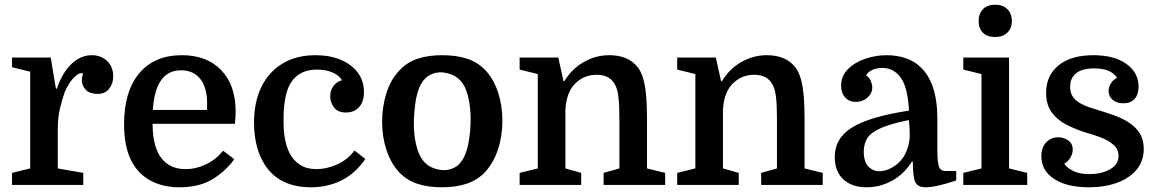

<svg xmlns="http://www.w3.org/2000/svg" viewBox="-20 -784 4908 814"><path d="M332 -472Q331 -473 329 -473.5Q327 -474 326 -474Q314 -474 300 -461.5Q286 -449 274 -430.5Q262 -412 255 -395Q243 -361 234 -323.5Q225 -286 225 -237V-70L333 -51V0H31V-51L108 -70V-480L31 -499V-540H195L217 -408H221Q244 -476 283 -513Q322 -550 369 -550Q408 -550 434 -525.5Q460 -501 460 -460Q460 -430 443 -408Q426 -386 395 -386Q360 -386 343.5 -403.5Q327 -421 327 -445Q327 -452 328 -456Q329 -460 332 -472Z M976 -259H627Q627 -189 647 -143Q664 -105 694.5 -86Q725 -67 766 -67Q811 -67 853 -87Q895 -107 926 -145L973 -109Q938 -59 881.5 -24.5Q825 10 741 10Q669 10 616 -19.5Q563 -49 535 -106Q520 -137 513 -175Q506 -213 506 -257Q506 -397 570.5 -473.5Q635 -550 751 -550Q857 -550 918 -486.5Q979 -423 979 -311Q979 -300 978.5 -290.5Q978 -281 976 -259ZM747 -486Q639 -486 628 -318H858V-346Q858 -413 829 -449.5Q800 -486 747 -486Z M1318 -550Q1378 -550 1424.5 -530.5Q1471 -511 1497 -476Q1523 -441 1523 -394Q1523 -352 1502 -329.5Q1481 -307 1447 -307Q1412 -307 1396 -328.5Q1380 -350 1380 -375Q1380 -400 1393 -418.5Q1406 -437 1430 -444Q1416 -466 1388 -477.5Q1360 -489 1323 -489Q1254 -489 1218 -440.5Q1182 -392 1182 -275Q1182 -223 1189 -190.5Q1196 -158 1208 -134Q1225 -102 1253 -84.5Q1281 -67 1322 -67Q1364 -67 1408.5 -86.5Q1453 -106 1483 -146L1529 -110Q1485 -47 1426.5 -18.5Q1368 10 1298 10Q1225 10 1173.5 -18.5Q1122 -47 1093 -102Q1057 -169 1057 -265Q1057 -352 1088.5 -416Q1120 -480 1178.5 -515Q1237 -550 1318 -550Z M2110 -272Q2110 -207 2091 -150Q2072 -93 2037 -55Q2005 -21 1959.5 -5.5Q1914 10 1854 10Q1794 10 1749 -5Q1704 -20 1672 -54Q1637 -92 1618.5 -148Q1600 -204 1600 -268Q1600 -332 1618.5 -390Q1637 -448 1673 -485Q1705 -520 1750.5 -535Q1796 -550 1855 -550Q1915 -550 1960.5 -535Q2006 -520 2038 -486Q2073 -449 2091.5 -392.5Q2110 -336 2110 -272ZM1748 -156Q1758 -122 1776 -100.5Q1794 -79 1821 -70Q1848 -61 1871 -63Q1894 -65 1916 -79Q1960 -111 1971 -210Q1977 -260 1974.5 -304Q1972 -348 1962 -384Q1953 -418 1934.5 -439.5Q1916 -461 1889 -470Q1862 -479 1839 -477Q1816 -475 1794 -461Q1749 -429 1739 -331Q1727 -229 1748 -156Z M2260 -70V-470L2183 -489V-540H2347L2369 -440H2373Q2403 -491 2454 -520.5Q2505 -550 2563 -550Q2646 -550 2686 -496Q2706 -468 2714.5 -417.5Q2723 -367 2723 -281V-70L2800 -51V0H2539V-51L2606 -70V-273Q2606 -335 2602.5 -368Q2599 -401 2590 -420Q2578 -445 2558 -456Q2538 -467 2510 -467Q2458 -467 2422 -433Q2381 -396 2377 -317V-70L2444 -51V0H2183V-51Z M2928 -70V-470L2851 -489V-540H3015L3037 -440H3041Q3071 -491 3122 -520.5Q3173 -550 3231 -550Q3314 -550 3354 -496Q3374 -468 3382.5 -417.5Q3391 -367 3391 -281V-70L3468 -51V0H3207V-51L3274 -70V-273Q3274 -335 3270.5 -368Q3267 -401 3258 -420Q3246 -445 3226 -456Q3206 -467 3178 -467Q3126 -467 3090 -433Q3049 -396 3045 -317V-70L3112 -51V0H2851V-51Z M3519 -118Q3519 -199 3594 -244.5Q3669 -290 3834 -315Q3830 -368 3823 -397Q3816 -426 3805 -445Q3791 -469 3770 -482.5Q3749 -496 3720 -496Q3697 -496 3678 -487.5Q3659 -479 3652 -464Q3666 -456 3672 -440.5Q3678 -425 3678 -413Q3678 -388 3657.5 -370Q3637 -352 3609 -352Q3580 -352 3563 -371Q3546 -390 3546 -421Q3546 -462 3575 -491Q3604 -520 3648.5 -535Q3693 -550 3739 -550Q3784 -550 3820.5 -537Q3857 -524 3880 -502Q3954 -435 3954 -281V-146Q3954 -97 3960.5 -78Q3967 -59 3989 -59H4034V-19Q3948 10 3904 10Q3871 10 3860.5 -12Q3850 -34 3850 -99H3846Q3815 -48 3764 -19Q3713 10 3654 10Q3591 10 3555 -24Q3519 -58 3519 -118ZM3708 -58Q3732 -58 3759 -72Q3786 -86 3806 -112Q3818 -128 3827.5 -154.5Q3837 -181 3837 -217Q3837 -231 3836 -246.5Q3835 -262 3833 -275Q3760 -260 3718 -242.5Q3676 -225 3659 -201Q3642 -177 3642 -141Q3642 -98 3661.5 -78Q3681 -58 3708 -58Z M4141 -470 4064 -489V-540H4258V-70L4335 -51V0H4064V-51L4141 -70ZM4129 -695Q4129 -726 4147.5 -745Q4166 -764 4199 -764Q4232 -764 4251 -745Q4270 -726 4270 -695Q4270 -665 4251 -646Q4232 -627 4199 -627Q4165 -627 4147 -645.5Q4129 -664 4129 -695Z M4599 -46Q4651 -46 4686.5 -66.5Q4722 -87 4722 -123Q4722 -152 4700.5 -170.5Q4679 -189 4646.5 -201.5Q4614 -214 4580 -223Q4539 -236 4501 -255.5Q4463 -275 4439 -307.5Q4415 -340 4415 -391Q4415 -463 4467.5 -506.5Q4520 -550 4616 -550Q4704 -550 4755.5 -513Q4807 -476 4807 -416Q4807 -383 4790 -364.5Q4773 -346 4743 -346Q4714 -346 4697 -361Q4680 -376 4680 -398Q4680 -415 4690 -431Q4700 -447 4716 -454Q4703 -474 4679 -484Q4655 -494 4619 -494Q4569 -494 4543 -474Q4517 -454 4517 -416Q4517 -389 4530 -371.5Q4543 -354 4566.5 -342.5Q4590 -331 4623 -321Q4661 -310 4698 -297Q4735 -284 4764.5 -265.5Q4794 -247 4811.5 -219.5Q4829 -192 4829 -153Q4829 -101 4798.5 -64.5Q4768 -28 4715.5 -9Q4663 10 4596 10Q4503 10 4449 -25.5Q4395 -61 4395 -121Q4395 -159 4415.5 -180.5Q4436 -202 4466 -202Q4490 -202 4509 -188.5Q4528 -175 4528 -150Q4528 -132 4517.5 -115Q4507 -98 4492 -90Q4503 -73 4529.5 -59.5Q4556 -46 4599 -46Z"/></svg>

Font: Domine SemiBold
Style: Regular
Weight: 600
Designer: Pablo Impallari, Rodrigo Fuenzalida, Brenda Gallo
Foundry: Pablo Impallari, Rodrigo Fuenzalida, Brenda Gallo
Version: Version 2.000